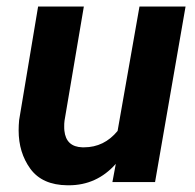

<svg xmlns="http://www.w3.org/2000/svg" viewBox="-20 -548 588 578"><path d="M318.4 0H446.8L538.6 -528.3H399.9L334 -153.8C307.1 -121.1 273.4 -104.5 232.9 -104.5C231 -104.5 229.5 -104.5 228 -104.5C195.3 -105.5 177.2 -122.1 173.8 -154.8C173.3 -158.7 173.3 -163.1 173.3 -167.5C173.3 -172.9 173.3 -178.7 174.3 -185.1L232.4 -528.3H94.7L37.6 -186.5C36.6 -175.8 36.1 -165.5 36.1 -155.3C36.1 -110.8 47.9 -72.3 71.3 -40C95.2 -7.3 132.3 9.3 183.1 9.8C184.6 9.8 185.5 9.8 187 9.8C243.2 9.8 290.5 -11.7 328.6 -54.7Z"/></svg>

Font: Roboto
Style: Bold Italic
Weight: 700
Italic angle: -12°
Designer: Google
Version: Version 2.137; 2017